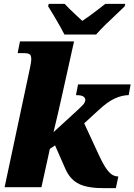

<svg xmlns="http://www.w3.org/2000/svg" viewBox="-20 -976 701 1001"><path d="M530 5Q441 6 394 -16Q347 -38 322 -93L267 -218L240 -200L196 0H4L137 -625Q139 -636 141 -647.5Q143 -659 143 -667Q143 -687 135 -693Q127 -699 103 -699H72L84 -760H366L302 -472Q292 -428 282.5 -386Q273 -344 259 -287L390 -407Q416 -431 420.5 -440.5Q425 -450 425 -455Q425 -465 415 -472.5Q405 -480 376 -480L387 -536H661L651 -480Q617 -480 578.5 -462.5Q540 -445 493 -401L419 -333L494 -171Q518 -119 535.5 -95Q553 -71 567.5 -63.5Q582 -56 597 -56L584 5ZM316 -796Q307 -814 291.5 -841.5Q276 -869 259.5 -896.5Q243 -924 231 -943L234 -956H317Q326 -946 343 -929Q360 -912 378.5 -895.5Q397 -879 409 -867Q427 -879 450 -895.5Q473 -912 494.5 -929Q516 -946 529 -956H633L630 -943Q611 -924 583.5 -898.5Q556 -873 528.5 -846Q501 -819 481 -796Z"/></svg>

Font: Noto Serif Black
Style: Italic
Weight: 900
Italic angle: -12°
Designer: Monotype Design Team
Foundry: Monotype Imaging Inc.
Version: Version 2.013